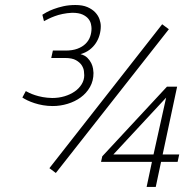

<svg xmlns="http://www.w3.org/2000/svg" viewBox="-20 -739 776 759"><path d="M623 -128.4H688.5L682.1 -99.1H616.7L595.7 0H559.6L580.6 -99.1H379.4L384.3 -121.1L640.1 -396.5H680.2ZM428.2 -128.4H586.9L636.7 -353ZM200.7 -55.2 175.3 -74.2 621.1 -643.1 647.5 -623.5ZM188.5 -319.8Q168.5 -319.8 150.1 -323Q131.8 -326.2 116.2 -331.3Q100.6 -336.4 88.4 -342.3Q76.2 -348.1 68.4 -353.5L82 -378.9Q86.9 -376 96.2 -371.6Q105.5 -367.2 118.7 -362.8Q131.8 -358.4 148.9 -355.2Q166 -352.1 186.5 -351.6Q211.9 -351.6 234.9 -358.4Q257.8 -365.2 275.1 -377.2Q292.5 -389.2 302.7 -405.8Q313 -422.4 313 -441.4Q313 -446.3 311.8 -457.8Q310.5 -469.2 303.2 -480.7Q295.9 -492.2 280.5 -501Q265.1 -509.8 237.3 -509.8H182.6L189 -539.1H238.8Q266.6 -539.1 286.1 -546.4Q305.7 -553.7 318.1 -565.9Q330.6 -578.1 336.2 -593.8Q341.8 -609.4 341.8 -626.5Q341.8 -633.3 339.6 -643.8Q337.4 -654.3 329.6 -664.3Q321.8 -674.3 306.6 -681.4Q291.5 -688.5 265.1 -688.5Q244.6 -687.5 227.3 -683.8Q210 -680.2 196.3 -675Q182.6 -669.9 171.9 -664.6Q161.1 -659.2 153.8 -655.3L147.5 -680.7Q152.3 -684.1 163.8 -690.4Q175.3 -696.8 192.1 -703.1Q209 -709.5 230.7 -714.4Q252.4 -719.2 278.3 -719.2Q306.6 -719.2 325.7 -710.9Q344.7 -702.6 356.4 -690.2Q368.2 -677.7 373.3 -663.1Q378.4 -648.4 378.4 -635.3Q378.4 -617.7 373.5 -600.6Q368.7 -583.5 358.9 -568.6Q349.1 -553.7 334 -542.2Q318.8 -530.8 298.3 -524.9Q315.4 -520.5 325.4 -510.5Q335.4 -500.5 340.8 -489.3Q346.2 -478 347.9 -467.3Q349.6 -456.5 349.6 -450.7Q349.6 -419.4 335.7 -395Q321.8 -370.6 299.1 -354Q276.4 -337.4 247.3 -328.6Q218.3 -319.8 188.5 -319.8Z"/></svg>

Font: Ufes Sans Thin
Style: Italic
Weight: 100
Designer: Ricardo Esteves & Thais Bronze
Foundry: ProDesignUfes - Ricardo Esteves, Thais Bronze
Version: Version 2.0